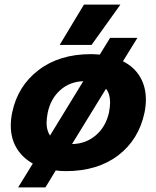

<svg xmlns="http://www.w3.org/2000/svg" viewBox="-20 -731 682 837"><path d="M346 -711H505L379 -535H240ZM123 -18Q77 -44 52 -86Q27 -128 27 -184Q27 -210 33 -240Q57 -356 148 -425.5Q239 -495 376 -495Q389 -495 415 -493L460 -566H579L516 -464Q565 -439 590.5 -396Q616 -353 616 -296Q616 -270 610 -240Q585 -122 495 -53.5Q405 15 267 15Q244 15 223 12L178 86H59ZM343 -377Q284 -375 242.5 -338Q201 -301 188 -240Q183 -213 183 -195Q183 -163 198 -140ZM455 -240Q460 -267 460 -284Q460 -322 442 -344L294 -103Q354 -104 397.5 -141Q441 -178 455 -240Z"/></svg>

Font: Prompt Semibold
Style: Italic
Weight: 600
Italic angle: -12°
Designer: Katatrad Team
Foundry: CadsonDemak
Version: Version 1.000